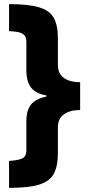

<svg xmlns="http://www.w3.org/2000/svg" viewBox="-20 -744 427 932"><path d="M24 37Q64 35 86 26Q108 17 108 -16V-155Q108 -209 131 -237Q154 -265 205 -275V-281Q155 -289 131.5 -318Q108 -347 108 -404V-541Q108 -565 95.5 -575.5Q83 -586 64 -589Q45 -592 24 -593V-724Q116 -724 168 -709Q220 -694 240.5 -658Q261 -622 261 -558V-428Q261 -387 289.5 -366Q318 -345 369 -345V-210Q320 -210 290.5 -189Q261 -168 261 -127V0Q261 61 242 98Q223 135 172 151.5Q121 168 24 168Z"/></svg>

Font: Noto Sans Myanmar UI Condensed Black
Style: Regular
Weight: 900
Width: 3
Designer: Monotype Design Team
Foundry: Monotype Imaging Inc.
Version: Version 2.103; ttfautohint (v1.8.4.7-5d5b)